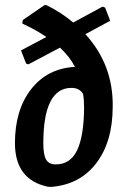

<svg xmlns="http://www.w3.org/2000/svg" viewBox="-20 -728 501 758"><path d="M163 -708Q222 -679 269 -639L385 -702L395 -698L415 -646L317 -593Q427 -473 425 -308Q425 -168 359.5 -83Q294 2 180 10L168 9Q39 -19 39 -163Q39 -294 103 -376Q167 -458 276 -464Q255 -504 217 -540L92 -474L83 -477L63 -529L163 -582Q124 -609 68 -635L70 -649L156 -708ZM151 -162Q151 -117 162 -98Q173 -79 200 -79Q258 -79 284.5 -135Q311 -191 312 -301Q312 -333 308 -357Q294 -381 262 -381Q151 -381 151 -162Z"/></svg>

Font: Alegreya Sans
Style: Bold Italic
Weight: 700
Italic angle: -7°
Designer: Juan Pablo del Peral
Foundry: Huerta Tipografica
Version: Version 2.007